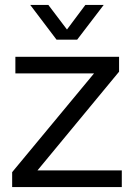

<svg xmlns="http://www.w3.org/2000/svg" viewBox="-20 -754 541 774"><path d="M29 0V-60L359 -458H42V-525H460V-465L131 -67H471V0ZM208 -594 102 -734H175L250 -635L324 -734H398L291 -594Z"/></svg>

Font: Mona Sans ExtraLight
Style: Regular
Weight: 400
Version: Version 2.000